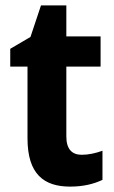

<svg xmlns="http://www.w3.org/2000/svg" viewBox="-20 -682 423 712"><path d="M283 -108C246 -108 226 -130 226 -176V-435H353V-547H226V-662H132L93 -545L18 -501V-435H82V-169C82 -36 143 10 240 10C290 10 328 0 360 -15V-123C335 -114 309 -108 283 -108Z"/></svg>

Font: Noto Sans Myanmar UI SemiCondensed
Style: Bold
Weight: 700
Width: 4
Designer: Monotype Design Team
Foundry: Monotype Imaging Inc.
Version: Version 2.103